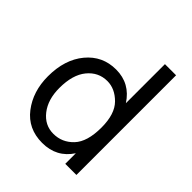

<svg xmlns="http://www.w3.org/2000/svg" viewBox="-198 -831 963 963"><g transform="rotate(45 283.5 -349.5)"><path d="M125 -248Q125 -166 165 -115Q205 -64 266 -64Q328 -64 371.5 -110Q415 -156 415 -257Q415 -353 370 -398Q325 -443 271 -443Q208 -443 166.5 -392.5Q125 -342 125 -248ZM494 0H415V-75Q361 8 259 8Q158 8 100.5 -67Q43 -142 43 -249Q43 -368 104 -441.5Q165 -515 261 -515Q360 -515 415 -430V-707H494Z"/></g></svg>

Font: Hind Madurai
Style: Regular
Weight: 400
Designer: Jyotish Sonowal
Foundry: Indian Type Foundry
Version: Version 1.001;PS 1.0;hotconv 1.0.86;makeotf.lib2.5.63406; tt